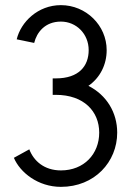

<svg xmlns="http://www.w3.org/2000/svg" viewBox="-20 -724 504 747"><path d="M45 -571 113 -557C123 -598 155 -640 217 -640C277 -640 325 -592 325 -529C325 -467 287 -419 197 -419H185V-355H197C307 -355 366 -290 366 -208C366 -125 307 -61 217 -61C152 -61 111 -98 94 -143L34 -110C58 -53 128 3 217 3C348 3 436 -94 436 -208C436 -286 395 -354 324 -390C370 -422 395 -473 395 -529C395 -625 315 -704 217 -704C127 -704 61 -638 45 -571Z"/></svg>

Font: LilGrotesk
Style: Regular
Weight: 400
Designer: Bastien Sozeau
Foundry: NBR — Bastien Sozeau
Version: Version 2.001